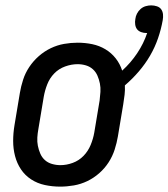

<svg xmlns="http://www.w3.org/2000/svg" viewBox="-20 -687 627 715"><path d="M204 8Q175 8 147 2Q119 -4 96 -19Q73 -34 58 -56.5Q43 -79 36 -106Q29 -133 29 -162Q29 -191 34 -221L54 -341Q58 -365 66 -390Q74 -415 89 -437.5Q104 -460 124.5 -478Q145 -496 169 -507.5Q193 -519 218.5 -523.5Q244 -528 269 -528Q297 -528 323.5 -522.5Q350 -517 372.5 -503.5Q395 -490 411 -469.5Q427 -449 435 -424Q467 -453 491 -489Q515 -525 528 -564H526Q515 -564 505.5 -567.5Q496 -571 490.5 -578Q485 -585 483.5 -595.5Q482 -606 484 -616Q485 -626 490 -636Q495 -646 503.5 -653.5Q512 -661 522.5 -664Q533 -667 543 -667Q554 -667 564.5 -663.5Q575 -660 580.5 -652Q586 -644 587 -633.5Q588 -623 586 -612Q580 -578 568.5 -544.5Q557 -511 539 -480Q521 -449 497 -421Q473 -393 445 -369Q446 -352 444 -334.5Q442 -317 439 -299L419 -179Q415 -155 407 -130Q399 -105 384.5 -82.5Q370 -60 349.5 -42Q329 -24 305 -12.5Q281 -1 255 3.5Q229 8 204 8ZM205 -72Q228 -72 251 -80.5Q274 -89 291 -106.5Q308 -124 317.5 -147Q327 -170 331 -193L351 -313Q353 -329 354 -345Q355 -361 352 -376Q349 -391 343 -405Q337 -419 326 -429Q315 -439 300 -443.5Q285 -448 269 -448Q246 -448 222.5 -439.5Q199 -431 182 -413.5Q165 -396 156 -373Q147 -350 143 -327L123 -207Q120 -191 119 -175Q118 -159 121 -144Q124 -129 130 -115Q136 -101 147 -91Q158 -81 173.5 -76.5Q189 -72 205 -72Z"/></svg>

Font: Iosevka Term Curly Medium
Style: Italic
Weight: 500
Italic angle: -9°
Designer: Belleve Invis
Foundry: Belleve Invis
Version: Version 32.3.0